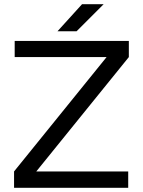

<svg xmlns="http://www.w3.org/2000/svg" viewBox="-20 -895 681 915"><path d="M47 -78 488 -623H50V-700H594V-623L153 -78H591V0H47ZM371 -875H474L345 -746H254Z"/></svg>

Font: Oak Sans
Style: Regular
Weight: 400
Designer: Erik Kennedy, Walven
Foundry: Erik Kennedy, Walven
Version: Version 1.000